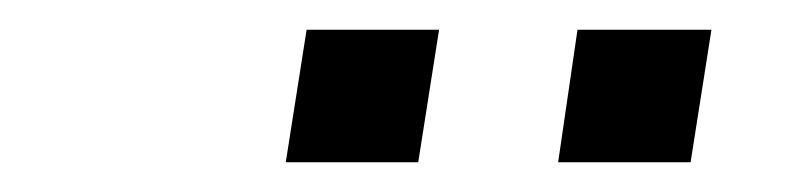

<svg xmlns="http://www.w3.org/2000/svg" viewBox="-20 -721 540 129"><path d="M355 -612 368 -701H458L444 -612ZM172 -612 186 -701H275L261 -612Z"/></svg>

Font: Nunito Sans 10pt
Style: Italic
Weight: 400
Italic angle: -9°
Designer: Vernon Adams
Foundry: Vernon Adams
Version: Version 3.101;gftools[0.9.27]